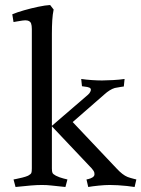

<svg xmlns="http://www.w3.org/2000/svg" viewBox="-20 -738 564 766"><path d="M346 -66 187 -234V-66Q187 -53 189.5 -48Q192 -43 203 -37Q217 -30 233 -26Q249 -22 249 -22L241 8Q201 4 184 2Q167 0 147 0Q128 0 103.5 2Q79 4 42 8L34 -22Q34 -22 44.5 -24Q55 -26 69 -29.5Q83 -33 92 -37Q103 -43 105 -48Q107 -53 107 -66V-622Q107 -636 104 -644.5Q101 -653 90 -656Q83 -658 69.5 -656Q56 -654 45 -652Q34 -650 34 -650L29 -681Q48 -689 76 -697Q104 -705 132.5 -711Q161 -717 180 -718L194 -700Q190 -681 188.5 -657Q187 -633 187 -603V-236L331 -360Q338 -366 341 -373.5Q344 -381 341 -385Q338 -389 328 -391Q318 -393 307 -394L304 -423Q324 -420 346.5 -418.5Q369 -417 387 -417Q404 -417 431 -418.5Q458 -420 477 -423L474 -393Q474 -393 460.5 -391Q447 -389 438 -387Q428 -384 417.5 -377.5Q407 -371 396 -361L270 -251L445 -66Q457 -53 468 -44.5Q479 -36 489 -32Q500 -28 512 -25Q524 -22 524 -22L517 8Q505 6 486.5 4Q468 2 450 1Q432 0 418 0Q399 0 374 2.5Q349 5 332 8L325 -22Q332 -23 341.5 -26.5Q351 -30 355 -36Q358 -41 356.5 -48.5Q355 -56 346 -66Z"/></svg>

Font: Buenard
Style: Regular
Weight: 400
Version: Version 2.000